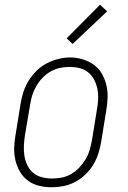

<svg xmlns="http://www.w3.org/2000/svg" viewBox="-20 -784 540 812"><path d="M198 8Q171 8 144.5 1.5Q118 -5 97.5 -20.5Q77 -36 64 -58.5Q51 -81 45 -107Q39 -133 40 -160.5Q41 -188 46 -215L67 -345Q71 -370 79 -395Q87 -420 101 -442.5Q115 -465 134.5 -484.5Q154 -504 177.5 -516Q201 -528 226 -534.5Q251 -541 277 -541Q304 -541 330 -533Q356 -525 377 -510Q398 -495 411 -472Q424 -449 430 -423.5Q436 -398 435 -370Q434 -342 429 -315L408 -185Q404 -160 396 -135Q388 -110 374.5 -87.5Q361 -65 341 -46Q321 -27 297.5 -14.5Q274 -2 248.5 3Q223 8 198 8ZM199 -29Q220 -29 241 -33Q262 -37 281 -48Q300 -59 315.5 -75.5Q331 -92 342 -110.5Q353 -129 359 -149.5Q365 -170 369 -191L390 -321Q394 -342 395 -364Q396 -386 392 -407Q388 -428 378.5 -446.5Q369 -465 353 -478Q337 -491 316.5 -496Q296 -501 274 -501Q253 -501 232.5 -496.5Q212 -492 193 -481Q174 -470 159 -454Q144 -438 133 -419Q122 -400 116 -380Q110 -360 107 -339L85 -209Q82 -188 81 -166Q80 -144 83.5 -123.5Q87 -103 96 -84.5Q105 -66 120.5 -53Q136 -40 157 -34.5Q178 -29 199 -29ZM287 -598 262 -622 403 -764 433 -736Z"/></svg>

Font: Iosevka Slab Extralight
Style: Italic
Weight: 200
Italic angle: -9°
Monospace: yes
Designer: Belleve Invis
Foundry: Belleve Invis
Version: Version 11.1.1; ttfautohint (v1.8.3)